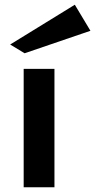

<svg xmlns="http://www.w3.org/2000/svg" viewBox="-20 -791 402 811"><path d="M80 0V-500H210V0ZM84 -566 23 -603 296 -771 362 -661Z"/></svg>

Font: Panamera
Style: Bold
Weight: 700
Designer: Bastien Sozeau
Foundry: NBR — Bastien Sozeau
Version: Version 3.002; ttfautohint (v1.8.4.7-5d5b);gftools[0.9.33]